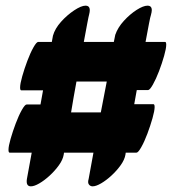

<svg xmlns="http://www.w3.org/2000/svg" viewBox="-20 -656 647 678"><path d="M74 -287H123L132 -337H55Q51 -337 51 -347Q51 -360 58.5 -386.5Q66 -413 76.5 -441Q87 -469 98 -488.5Q109 -508 115 -508H163L167 -530Q174 -555 195.5 -579Q217 -603 242 -619.5Q267 -636 282 -636Q297 -636 297 -620Q297 -617 296.5 -613.5Q296 -610 295 -606Q293 -599 288 -572.5Q283 -546 276 -508H382L387 -533Q396 -559 417.5 -582.5Q439 -606 462.5 -621Q486 -636 501 -636Q516 -636 516 -620Q516 -614 513 -603Q511 -598 506 -572Q501 -546 494 -508H563Q567 -508 567 -498Q567 -485 559.5 -458.5Q552 -432 541.5 -404.5Q531 -377 520 -357.5Q509 -338 503 -338H463Q459 -313 454 -288H522Q526 -288 526 -278Q526 -265 518.5 -238.5Q511 -212 500.5 -184Q490 -156 479 -136.5Q468 -117 462 -117H424Q423 -111 423 -110Q420 -92 406 -72.5Q392 -53 373.5 -36Q355 -19 337 -8.5Q319 2 307 2Q299 2 294 -4.5Q289 -11 293 -24L310 -117H206Q205 -112 205 -110Q202 -92 188 -72.5Q174 -53 155.5 -36Q137 -19 119 -8.5Q101 2 89 2Q71 2 75 -24L92 -117H14Q10 -117 10 -127Q10 -140 17.5 -166Q25 -192 35.5 -220Q46 -248 57 -267.5Q68 -287 74 -287ZM231 -259H336L357 -368H250Q245 -340 240 -312.5Q235 -285 231 -259Z"/></svg>

Font: Ga Maamli
Style: Regular
Weight: 400
Designer: Afotey Clement Nii Odai, Ama Asantewa Diaka, David Abbey-Thompson
Foundry: Sorkin Type Co.
Version: Version 1.000; ttfautohint (v1.8.4.7-5d5b)